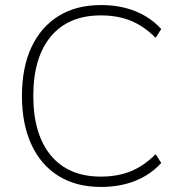

<svg xmlns="http://www.w3.org/2000/svg" viewBox="-20 -733 707 761"><path d="M381 8Q282 8 212 -35.5Q142 -79 104.5 -160Q67 -241 67 -353Q67 -465 104.5 -545.5Q142 -626 212 -669.5Q282 -713 381 -713Q455 -713 515.5 -689Q576 -665 619 -618L597 -583Q550 -630 498 -651Q446 -672 380 -672Q251 -672 181.5 -588.5Q112 -505 112 -353Q112 -201 181.5 -117Q251 -33 380 -33Q446 -33 498 -54Q550 -75 597 -122L619 -87Q576 -40 515.5 -16Q455 8 381 8Z"/></svg>

Font: Nunito Sans 12pt ExtraLight 12pt ExtraLight
Style: Regular
Weight: 250
Version: Version 3.101;gftools[0.9.27]